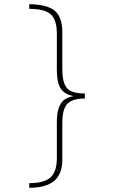

<svg xmlns="http://www.w3.org/2000/svg" viewBox="-20 -734 570 912"><path d="M119 -714Q203 -713 239.5 -683.5Q276 -654 276 -580V-406Q276 -341 298 -315.5Q320 -290 383 -290V-266Q325 -266 300.5 -241.5Q276 -217 276 -150V23Q276 93 237 125.5Q198 158 119 158V136Q189 136 219.5 109Q250 82 250 17V-157Q250 -209 267.5 -239.5Q285 -270 328 -277V-278Q285 -286 267.5 -315Q250 -344 250 -400V-574Q250 -640 221 -666Q192 -692 119 -692Z"/></svg>

Font: Noto Sans Mono Condensed Thin
Style: Regular
Weight: 100
Width: 3
Designer: Monotype Design Team
Foundry: Monotype Imaging Inc.
Version: Version 2.014; ttfautohint (v1.8.4.7-5d5b)